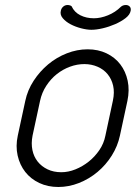

<svg xmlns="http://www.w3.org/2000/svg" viewBox="-20 -747 542 767"><path d="M355 -674Q382 -674 411.5 -686Q441 -698 463 -720Q471 -727 483 -727Q492 -727 498 -721Q504 -715 502 -704Q499 -688 481.5 -674.5Q464 -661 440 -650.5Q416 -640 390.5 -634Q365 -628 345 -628Q327 -628 304 -634Q281 -640 262 -650Q243 -660 231 -674Q219 -688 223 -704Q225 -714 232.5 -720.5Q240 -727 250 -727Q255 -727 259.5 -725.5Q264 -724 266 -722Q277 -698 301 -686Q325 -674 355 -674ZM81 -344Q90 -387 114.5 -424.5Q139 -462 172.5 -490Q206 -518 247 -534Q288 -550 330 -550Q372 -550 405.5 -534Q439 -518 460.5 -490Q482 -462 490 -424.5Q498 -387 489 -344L459 -205Q450 -163 426.5 -125.5Q403 -88 369.5 -60Q336 -32 295.5 -16Q255 0 213 0Q171 0 137 -16Q103 -32 81 -60Q59 -88 50.5 -125.5Q42 -163 51 -205ZM110 -205Q104 -174 109.5 -147.5Q115 -121 130.5 -101.5Q146 -82 170 -70.5Q194 -59 225 -59Q253 -59 281.5 -70.5Q310 -82 334.5 -101.5Q359 -121 377 -147.5Q395 -174 401 -205L431 -345Q438 -378 432 -404.5Q426 -431 410 -450.5Q394 -470 369.5 -480.5Q345 -491 317 -491Q288 -491 259.5 -480.5Q231 -470 207 -451Q183 -432 165 -404.5Q147 -377 140 -344Z"/></svg>

Font: VDS
Style: Thin Italic
Weight: 100
Width: 0
Designer: artmaker
Foundry: artmaker
Version: Version 1.000 2012 initial release